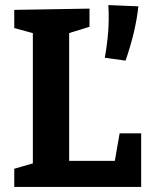

<svg xmlns="http://www.w3.org/2000/svg" viewBox="-20 -738 598 758"><path d="M452.3 -211.7H537.3V0H36.3V-71.7L126 -97.7L109.7 -70.3V-630L126 -602.7L36.3 -627.3V-699L333.3 -704V-632.3L238 -602.7L253 -630V-80.7L230.7 -103H449.3L429.3 -80ZM475.7 -498.7 393.7 -510Q403 -560.7 407 -611.8Q411 -663 407.7 -718L526.3 -713Q521 -663.3 508.2 -609.2Q495.3 -555 475.7 -498.7Z"/></svg>

Font: Bitter Thin
Style: Regular
Weight: 100
Designer: Sol Matas, and Bitter project Authors
Foundry: Sol Matas
Version: Version 2.002